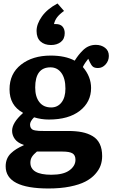

<svg xmlns="http://www.w3.org/2000/svg" viewBox="-20 -843 649 1092"><path d="M270 -586.9Q232.9 -586.9 210.4 -607.2Q188 -627.4 188 -667Q188 -706.5 218.3 -749.3Q248.5 -792 307.1 -823.2L344.2 -780.8Q318.8 -762.7 305.4 -745.4Q292 -728 287.1 -706.1H297.9Q323.2 -706.1 335.7 -691.7Q348.1 -677.2 348.1 -654.8Q348.1 -621.6 325.9 -604.2Q303.7 -586.9 270 -586.9ZM255.9 229Q12.2 229 12.2 103Q12.2 80.1 19.8 61.5Q27.3 43 42.2 28.8Q57.1 14.6 74.2 4.2Q91.3 -6.3 115.2 -17.1V-19Q80.6 -30.3 64.7 -52Q48.8 -73.7 48.8 -99.1Q48.8 -145 109.9 -199.2V-202.1Q34.2 -243.2 34.2 -335Q34.2 -424.3 99.9 -475.6Q165.5 -526.9 268.1 -526.9Q351.1 -526.9 404.8 -498Q417 -517.1 426.8 -529.5Q436.5 -542 451.7 -557.1Q466.8 -572.3 485.4 -580.1Q503.9 -587.9 524.9 -587.9Q555.7 -587.9 577.4 -571.3Q599.1 -554.7 599.1 -524.9Q599.1 -497.6 580.8 -476.8Q562.5 -456.1 537.1 -456.1Q518.1 -456.1 508.8 -463.6Q499.5 -471.2 491.2 -488.8L481.9 -508.8Q461.9 -484.4 451.2 -461.9Q498 -407.2 498 -342.8Q498 -262.7 434.1 -212.9Q370.1 -163.1 257.8 -163.1Q214.8 -163.1 173.8 -175.8Q150.9 -152.8 150.9 -134.8Q150.9 -124.5 154.5 -117.4Q158.2 -110.4 163.8 -106.7Q169.4 -103 180.4 -101.1Q191.4 -99.1 200.9 -98.6Q210.4 -98.1 227.1 -98.1H367.2Q412.6 -98.1 446.5 -91.3Q480.5 -84.5 507.1 -68.6Q533.7 -52.7 547.4 -24.4Q561 3.9 561 44.9Q561 73.2 552 98.4Q543 123.5 521 147.9Q499 172.4 465.1 189.9Q431.2 207.5 377.4 218.3Q323.7 229 255.9 229ZM271 -231.9Q307.6 -231.9 329.8 -260.3Q352.1 -288.6 352.1 -338.9Q352.1 -397 328.9 -428.5Q305.7 -460 267.1 -460Q180.2 -460 180.2 -345.2Q180.2 -292.5 203.9 -262.2Q227.5 -231.9 271 -231.9ZM272 150.9Q340.8 150.9 375 125.7Q409.2 100.6 409.2 65.9Q409.2 39.6 392.3 29.3Q375.5 19 335 19H189.9Q170.9 34.7 161.9 48.8Q152.8 63 152.8 82Q152.8 150.9 272 150.9Z"/></svg>

Font: Literata Book
Style: Bold
Weight: 700
Designer: Latin by Veronika Burian and Jose Scaglione. Greek by Irene Vlachou. Cyrillic by Vera Evstafieva
Foundry: TypeTogether
Version: Version 2.003;PS 002.003;hotconv 1.0.88;makeotf.lib2.5.64775